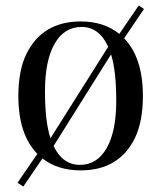

<svg xmlns="http://www.w3.org/2000/svg" viewBox="-20 -607 587 700"><path d="M384.8 -408.7 175.3 -74.7Q208.5 -5.9 271.2 -5.9Q334 -5.9 368.9 -67.1Q403.8 -128.4 403.8 -238.8Q403.8 -349.1 384.8 -408.7ZM164.1 -103 374.5 -436.5Q341.3 -508.8 277.6 -508.8Q213.9 -508.8 179 -447.3Q144 -385.7 144 -274.4Q144 -163.1 164.1 -103ZM501 -256.8Q501 -164.1 471.7 -103.5Q414.1 14.2 273.9 14.2Q190.9 14.2 134.8 -29.3L64.9 73.2L43.9 59.1L116.2 -45.9Q46.9 -116.7 46.9 -256.8Q46.9 -349.6 76.2 -410.2Q133.8 -528.3 273.9 -528.8Q358.9 -528.8 415 -483.4L485.8 -586.9L504.9 -574.2L432.6 -467.3Q501 -396.5 501 -256.8Z"/></svg>

Font: PlayfairDisplay-Regular
Style: Regular
Weight: 400
Designer: Claus Eggers Sørensen
Foundry: Claus Eggers Sørensen
Version: Version 1.002;PS 001.002;hotconv 1.0.70;makeotf.lib2.5.58329